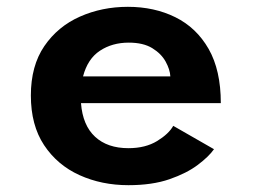

<svg xmlns="http://www.w3.org/2000/svg" viewBox="-20 -532 750 563"><path d="M607.5 -94.5Q592.5 -73 560 -48.5Q527.5 -24 477 -6.5Q426.5 11 356.5 11Q278 11 213 -18.5Q148 -48 109.2 -106.5Q70.5 -165 70.5 -252Q70.5 -339 110 -396.8Q149.5 -454.5 214.2 -483.2Q279 -512 355 -512Q432.5 -512 494.2 -481.5Q556 -451 591.8 -388.5Q627.5 -326 627.5 -229.5H217.5Q222.5 -164.5 258.8 -131Q295 -97.5 356.5 -97.5Q406.5 -97.5 440.8 -118.5Q475 -139.5 488 -163ZM357.5 -407Q309 -407 273 -383.2Q237 -359.5 223.5 -308H479.5Q478.5 -328 465.8 -351.2Q453 -374.5 426.5 -390.8Q400 -407 357.5 -407Z"/></svg>

Font: League Mono SemiBold
Style: Regular
Weight: 600
Width: 6
Designer: Tyler Finck
Foundry: The League of Moveable Type / Tyler Finck
Version: Version 2.300;RELEASE